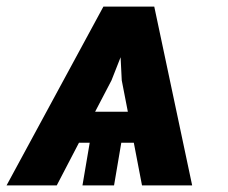

<svg xmlns="http://www.w3.org/2000/svg" viewBox="-21 -563 692 583"><path d="M562.5 0H410.2L385.3 -129.6H347.3L325.3 0H229.4L251.4 -129.6H218.8L151.3 0H-1.1L293 -543H447.4ZM367.2 -223.7 348.7 -318.9 345.2 -389.2 317.5 -318.9 267.8 -223.7Z"/></svg>

Font: Linik Sans
Style: Bold Italic
Weight: 700
Italic angle: 9°
Designer: Fonts by Rasmus Andersson / Changes by Cristiano Sobral with parts from Marc Monis
Foundry: rsms
Version: Version 3.020; ttfautohint (v1.6)